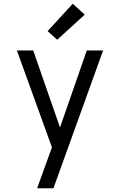

<svg xmlns="http://www.w3.org/2000/svg" viewBox="-20 -789 640 1024"><path d="M178 215Q191 180 203.5 144.5Q216 109 229 74L257 -3L158 -277L70 -520H157L300 -109L443 -520H530L265 215ZM285 -577 234 -623 368 -769 432 -711Z"/></svg>

Font: Iosevka Custom Extended
Style: Regular
Weight: 400
Width: 7
Monospace: yes
Designer: Belleve Invis
Foundry: Belleve Invis
Version: Version 11.2.4; ttfautohint (v1.8.4)